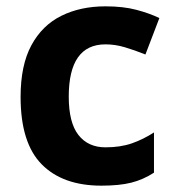

<svg xmlns="http://www.w3.org/2000/svg" viewBox="-20 -576 554 606"><path d="M300 10Q178 10 111.5 -57.5Q45 -125 45 -270Q45 -370 79 -433Q113 -496 173.5 -526Q234 -556 313 -556Q369 -556 410.5 -545Q452 -534 483 -519L439 -404Q404 -418 373.5 -427Q343 -436 313 -436Q197 -436 197 -271Q197 -189 227.5 -150Q258 -111 313 -111Q360 -111 396 -123.5Q432 -136 466 -158V-31Q432 -9 394.5 0.5Q357 10 300 10Z"/></svg>

Font: Noto Sans Gurmukhi UI
Style: Bold
Weight: 700
Designer: Jelle Bosma - Monotype Design Team
Foundry: Monotype Imaging Inc.
Version: Version 2.004; ttfautohint (v1.8.4.7-5d5b)